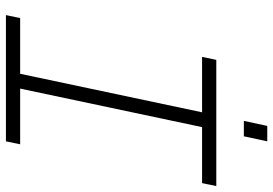

<svg xmlns="http://www.w3.org/2000/svg" viewBox="-157 -765 922 648"><g transform="rotate(90 304.0 -441.0)"><path d="M31 0 41 -48H229L359 -662H172L182 -710H608L598 -662H409L279 -48H467L457 0ZM388 -803 405 -882H457L440 -803Z"/></g></svg>

Font: Geist Mono ExtraLight
Style: Italic
Weight: 200
Italic angle: -12°
Monospace: yes
Designer: Basement.studio, Andrés Briganti, Mateo Zaragoza
Foundry: Basement.studio, Vercel, Andrés Briganti, Guido Ferreyra, Mateo Zaragoza
Version: Version 1.500; ttfautohint (v1.8.4.7-5d5b)